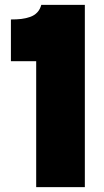

<svg xmlns="http://www.w3.org/2000/svg" viewBox="-20 -770 429 790"><path d="M329.1 0H128.9V-518.1H24.9V-689.9Q49.8 -689.9 68.1 -692.1Q86.4 -694.3 104 -700.4Q121.6 -706.5 133.3 -719Q145 -731.4 149.9 -750H329.1Z"/></svg>

Font: Mayenne Sans Regular
Style: Regular
Weight: 600
Width: 6
Designer: Jérémy Landes — Studio Triple
Foundry: Jérémy Landes — Studio Triple
Version: Version 1.001;hotconv 1.0.109;makeotfexe 2.5.65596